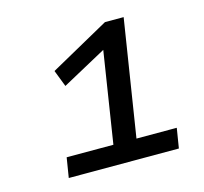

<svg xmlns="http://www.w3.org/2000/svg" viewBox="-76 -789 675 635"><g transform="rotate(-15 261.5 -471.5)"><path d="M85 -238 96 -306H256L308 -638L340 -637L153 -535L131 -592L334 -705H398L335 -306H473L462 -238Z"/></g></svg>

Font: Nunito Sans 7pt SemiExpanded Medium
Style: Italic
Weight: 500
Width: 6
Italic angle: -9°
Designer: Vernon Adams
Foundry: Vernon Adams
Version: Version 3.101;gftools[0.9.27]